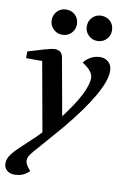

<svg xmlns="http://www.w3.org/2000/svg" viewBox="-112 -823 774 1186"><g transform="rotate(10 275.0 -230.0)"><path d="M-1 240Q-1 208 26.5 175Q54 142 115 87Q159 47 191 13L113 -421H12V-463Q52 -476 106 -491.5Q160 -507 178 -507Q221 -507 229 -467L294 -106Q429 -284 429 -370Q429 -387 418 -403.5Q407 -420 395 -430Q383 -440 361 -456Q404 -507 464 -507Q495 -507 516 -487Q537 -467 537 -432Q537 -311 316 -44L180 113Q162 132 147.5 150.5Q133 169 129 179Q125 189 125 202Q125 225 158 261Q123 300 65 300Q36 300 17.5 284Q-1 268 -1 240ZM127 -680Q127 -715 150 -737.5Q173 -760 205 -760Q240 -760 262.5 -737.5Q285 -715 285 -680Q285 -648 262.5 -625Q240 -602 205 -602Q173 -602 150 -625Q127 -648 127 -680ZM347 -680Q347 -715 370 -737.5Q393 -760 425 -760Q460 -760 482.5 -737.5Q505 -715 505 -680Q505 -648 482.5 -625Q460 -602 425 -602Q393 -602 370 -625Q347 -648 347 -680Z"/></g></svg>

Font: Volkhov
Style: Bold Italic
Weight: 700
Designer: Cyreal (www.cyreal.org)
Foundry: Cyreal (www.cyreal.org)
Version: Version 1.001